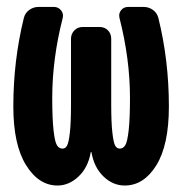

<svg xmlns="http://www.w3.org/2000/svg" viewBox="-20 -540 540 569"><path d="M405.3 -519.5Q420.9 -519.5 433.1 -510.7Q445.3 -502 449.2 -487.3Q480.5 -361.3 480.5 -224.6Q480.5 -110.4 443.4 -50.3Q406.2 9.8 349.6 9.8Q314.5 9.8 286.6 -17.1Q258.8 -43.9 251 -88.9Q251 -89.8 250 -89.8Q249 -89.8 249 -88.9Q241.2 -43.9 212.9 -17.1Q184.6 9.8 150.4 9.8Q94.7 9.8 57.1 -50.8Q19.5 -111.3 19.5 -224.6Q19.5 -360.4 50.8 -487.3Q54.7 -502 66.9 -510.7Q79.1 -519.5 94.7 -519.5H139.6Q152.3 -519.5 160.6 -509.8Q168.9 -500 166 -487.3Q134.8 -365.2 134.8 -250Q134.8 -188.5 138.7 -153.8Q142.6 -119.1 148.9 -109.4Q155.3 -99.6 165 -99.6Q173.8 -99.6 178.7 -108.4Q183.6 -117.2 187 -146.5Q190.4 -175.8 190.4 -230.5V-424.8Q190.4 -439.5 200.2 -449.7Q210 -460 224.6 -460H275.4Q290 -460 299.8 -450.2Q309.6 -440.4 309.6 -424.8V-230.5Q309.6 -176.8 313 -147Q316.4 -117.2 321.3 -108.4Q326.2 -99.6 335 -99.6Q344.7 -99.6 351.1 -109.4Q357.4 -119.1 361.3 -153.8Q365.2 -188.5 365.2 -250Q365.2 -365.2 334 -487.3Q331.1 -500 338.9 -509.8Q346.7 -519.5 360.4 -519.5Z"/></svg>

Font: Rounded-L Mgen+ 1m bold
Style: Bold
Weight: 700
Designer: [Source Han Sans]
Ryoko NISHIZUKA  (kana & ideographs); Paul D. Hunt (Latin, Greek & Cyrillic); Wenlong ZHANG  (bopomofo
Version: Version 1.059.20150602